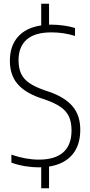

<svg xmlns="http://www.w3.org/2000/svg" viewBox="-20 -880 479 1020"><path d="M240.5 5V120H199V8.5Q194 9 184.5 9Q151 9 113 2.8Q75 -3.5 40.5 -16V-58.5Q117 -32 186.5 -32Q272.5 -32 316.2 -71Q360 -110 360 -187.5Q360 -231.5 346 -261.2Q332 -291 301.5 -312Q271 -333 219.5 -351L191 -360.5Q111.5 -388.5 72 -435.5Q32.5 -482.5 32.5 -557Q32.5 -635.5 75.2 -684.2Q118 -733 199 -745V-860H240.5V-749H253.5Q285 -749 319.2 -744.2Q353.5 -739.5 378.5 -731V-689Q320 -708 253 -708Q165.5 -708 122 -670Q78.5 -632 78.5 -560Q78.5 -518 92 -489Q105.5 -460 135 -439.5Q164.5 -419 214 -401.5L242 -392Q324.5 -363.5 365.5 -315.2Q406.5 -267 406.5 -190.5Q406.5 -108 363.8 -58Q321 -8 240.5 5Z"/></svg>

Font: Encode Sans Condensed ExLight
Style: Regular
Weight: 275
Width: 3
Designer: Multiple Designers
Foundry: Impallari Type
Version: Version 2.000